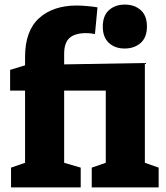

<svg xmlns="http://www.w3.org/2000/svg" viewBox="-20 -815 722 835"><path d="M522 -604Q480 -604 453.5 -628.5Q427 -653 427 -699Q427 -747 454 -771Q481 -795 523 -795Q565 -795 592 -771Q619 -747 619 -700Q619 -652 591.5 -628Q564 -604 522 -604ZM28 0V-86L89 -107V-421H24V-511L89 -531V-567Q89 -681 150 -736Q211 -791 314 -791Q332 -791 360.5 -788.5Q389 -786 404 -783L393 -667Q373 -671 355 -671Q306 -671 282.5 -650Q259 -629 259 -581V-535L610 -541V-107L670 -86V0H379V-86L440 -107V-421H259V-107L331 -86V0Z"/></svg>

Font: Bitter ExtraBold
Style: Regular
Weight: 800
Designer: Sol Matas, and Bitter project Authors
Foundry: Sol Matas
Version: Version 2.001